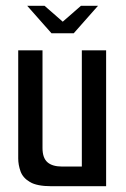

<svg xmlns="http://www.w3.org/2000/svg" viewBox="-20 -644 435 664"><path d="M74 -624H134L197 -569L260 -624H319L235 -529H158ZM158 0Q108 0 83.5 -14.5Q59 -29 51 -51.5Q43 -74 43 -96V-470H127V-132Q127 -98 144 -83Q161 -68 195 -68H263V-470H347V0Z"/></svg>

Font: Smooch Sans SemiBold
Style: Bold
Weight: 600
Designer: Robert E. Leuschke
Foundry: Robert E. Leuschke
Version: Version 1.010; ttfautohint (v1.8.3)